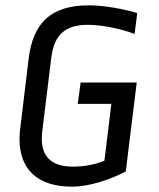

<svg xmlns="http://www.w3.org/2000/svg" viewBox="-20 -687 597 719"><path d="M250 12C315 12 394 -15 451 -45L492 -378H282L271 -298H397L371 -85C336 -71 297 -63 253 -63C167 -63 128 -106 138 -193L172 -471C183 -558 225 -594 309 -594C362 -594 430 -580 484 -560L494 -638C446 -653 369 -667 313 -667C169 -667 103 -600 87 -465L56 -208C54 -194 53 -180 53 -167C53 -54 119 12 250 12Z"/></svg>

Font: Ropa Sans
Style: Italic
Weight: 400
Designer: Botio Nikoltchev
Foundry: Botjo Nikoltchev
Version: Version 1.002